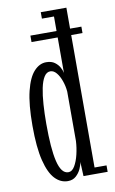

<svg xmlns="http://www.w3.org/2000/svg" viewBox="-87 -797 509 853"><g transform="rotate(-10 168.0 -370.0)"><path d="M96.5 -626.5V-655.5H326.5V-626.5ZM148.5 10Q116 10 90.8 -16.5Q65.5 -43 50.8 -102Q36 -161 36 -259Q36 -356 50.5 -414.8Q65 -473.5 89.8 -500.2Q114.5 -527 144.5 -527Q168.5 -527 183 -516.2Q197.5 -505.5 205 -491.5Q212.5 -477.5 214.5 -466.5V-721H160V-750H275.5V-29H329.5V0H220.5L217.5 -64.5Q216 -51 208 -33.5Q200 -16 185.5 -3Q171 10 148.5 10ZM158 -28.5Q174.5 -28.5 186.5 -48.8Q198.5 -69 205.8 -99.2Q213 -129.5 214.5 -159V-382.5Q212.5 -407 204.2 -430.5Q196 -454 183.5 -469Q171 -484 156 -484Q139 -484 127.8 -466.2Q116.5 -448.5 110 -417Q103.5 -385.5 100.8 -344.5Q98 -303.5 98 -257Q98 -202 101.2 -159.5Q104.5 -117 111.5 -87.8Q118.5 -58.5 130 -43.5Q141.5 -28.5 158 -28.5Z"/></g></svg>

Font: Imbue 24pt Light
Style: Regular
Weight: 300
Designer: Tyler Finck
Foundry: Etcetera Type Company
Version: Version 1.102